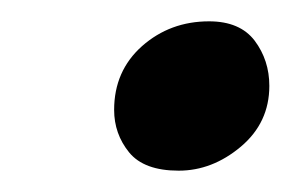

<svg xmlns="http://www.w3.org/2000/svg" viewBox="-20 -511 272 180"><path d="M147.5 -351Q115 -351 101 -368.2Q87 -385.5 87 -408Q87 -444.5 113.2 -467.8Q139.5 -491 176 -491Q205 -491 218.8 -472.8Q232.5 -454.5 232.5 -430.5Q232.5 -396 205.8 -373.5Q179 -351 147.5 -351Z"/></svg>

Font: Grandstander Medium
Style: Italic
Weight: 500
Italic angle: -15°
Designer: Tyler Finck
Foundry: Etcetera Type Co
Version: Version 1.200; ttfautohint (v1.8.3)